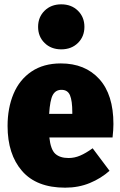

<svg xmlns="http://www.w3.org/2000/svg" viewBox="-20 -847 554 887"><path d="M500 -212H208Q214 -156 235.5 -136.5Q257 -117 297 -117Q324 -117 350 -128Q376 -139 408 -162L486 -58Q447 -23 395 -1.5Q343 20 281 20Q149 20 82 -57Q15 -134 15 -265Q15 -348 42.5 -413.5Q70 -479 125.5 -516.5Q181 -554 261 -554Q373 -554 438.5 -482Q504 -410 504 -274Q504 -248 500 -212ZM314 -329Q314 -381 303.5 -406.5Q293 -432 264 -432Q237 -432 224 -408.5Q211 -385 207 -321H314ZM370 -723Q370 -678 340 -648.5Q310 -619 263 -619Q216 -619 186 -648.5Q156 -678 156 -723Q156 -768 186 -797.5Q216 -827 263 -827Q310 -827 340 -797.5Q370 -768 370 -723Z"/></svg>

Font: Fira Sans Condensed Black
Style: Regular
Weight: 900
Width: 3
Designer: Carrois Corporate & Edenspiekermann AG
Foundry: Carrois Corporate GbR & Edenspiekermann AG
Version: Version 4.203